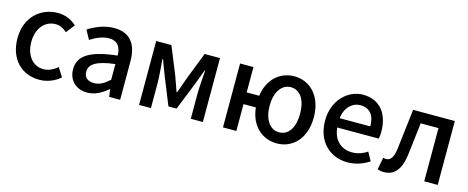

<svg xmlns="http://www.w3.org/2000/svg" viewBox="-34 -1074 3892 1596"><g transform="rotate(15 1912.0 -275.5)"><path d="M311 13C374 13 439 -10 490 -55L442 -131C409 -103 368 -81 322 -81C231 -81 167 -158 167 -275C167 -391 233 -469 326 -469C363 -469 394 -453 424 -426L481 -501C441 -536 390 -564 320 -564C175 -564 48 -458 48 -275C48 -92 162 13 311 13Z M723 13C789 13 848 -20 898 -63H902L911 0H1005V-331C1005 -477 942 -564 805 -564C717 -564 640 -528 583 -492L626 -414C673 -444 727 -470 785 -470C866 -470 889 -414 890 -350C661 -325 561 -264 561 -146C561 -49 628 13 723 13ZM758 -78C709 -78 672 -100 672 -154C672 -216 727 -258 890 -277V-142C845 -101 806 -78 758 -78Z M1168 0H1270V-214C1270 -266 1261 -360 1257 -419H1262C1277 -375 1298 -324 1314 -281L1407 -51H1477L1569 -281C1585 -324 1605 -374 1621 -419H1625C1621 -360 1613 -266 1613 -214V0H1717V-550H1585L1493 -314C1478 -269 1462 -226 1446 -184H1441C1427 -226 1411 -269 1395 -314L1299 -550H1168Z M2350 -81C2270 -81 2218 -158 2218 -275C2218 -391 2270 -469 2350 -469C2432 -469 2480 -391 2480 -275C2480 -158 2432 -81 2350 -81ZM2356 13C2490 13 2598 -92 2598 -275C2598 -458 2490 -564 2356 -564C2231 -564 2133 -478 2113 -332H2005V-550H1890V0H2005V-231H2111C2127 -77 2227 13 2356 13Z M2963 13C3035 13 3098 -11 3149 -45L3109 -118C3069 -92 3027 -77 2978 -77C2883 -77 2817 -140 2808 -245H3165C3168 -259 3171 -281 3171 -304C3171 -459 3092 -564 2946 -564C2818 -564 2695 -453 2695 -275C2695 -93 2814 13 2963 13ZM2807 -325C2818 -421 2879 -474 2948 -474C3028 -474 3071 -419 3071 -325Z M3277 13C3366 13 3418 -50 3435 -172C3447 -268 3458 -364 3469 -458H3622V0H3738V-550H3379C3365 -434 3352 -318 3338 -203C3329 -128 3304 -97 3268 -97C3258 -97 3250 -99 3242 -101L3222 4C3239 10 3255 13 3277 13Z"/></g></svg>

Font: Source Han Sans JP Medium
Style: Regular
Weight: 500
Designer: Ryoko NISHIZUKA 西塚涼子 (kana, bopomofo & ideographs); Paul D. Hunt (Latin, Greek & Cyrillic); Sandoll Communications 산돌커뮤니
Foundry: Adobe
Version: Version 2.002;hotconv 1.0.116;makeotfexe 2.5.65601